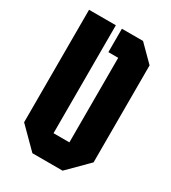

<svg xmlns="http://www.w3.org/2000/svg" viewBox="-173 -790 786 881"><g transform="rotate(30 220.0 -350.0)"><path d="M140 0 36 -104V-700H178V-128H262V-576H210V-700H322L404 -618V-104L300 0Z"/></g></svg>

Font: Tektur Condensed SemiBold
Style: Regular
Weight: 600
Width: 3
Designer: Adam Jagosz
Foundry: Adam Jagosz
Version: Version 1.005;gftools[0.9.30]